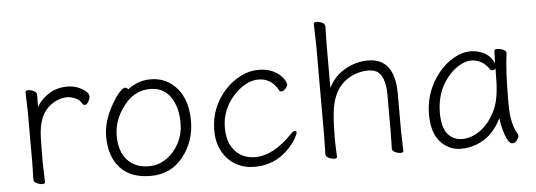

<svg xmlns="http://www.w3.org/2000/svg" viewBox="-48 -843 2781 997"><g transform="rotate(-5 1342.5 -345.0)"><path d="M92 -18 94 -106V-367L91 -474Q91 -483 105.5 -483Q120 -483 135 -475.5Q150 -468 150 -456Q150 -444 149.5 -426.5Q149 -409 149 -391Q169 -429 211.5 -456.5Q254 -484 308 -484Q362 -484 403 -452Q420 -438 420 -424.5Q420 -411 411 -396Q402 -381 393 -381Q384 -381 378 -391Q368 -411 344 -420Q320 -429 304 -429Q261 -429 220 -400Q162 -359 152 -266Q148 -230 148 -106L151 0Q151 9 137 9Q123 9 107.5 1.5Q92 -6 92 -18Z M623 -442Q679 -484 742 -484Q827 -484 880.5 -421Q934 -358 934 -251Q934 -144 870.5 -64Q807 16 702 16Q597 16 542.5 -44Q488 -104 488 -207Q488 -289 538 -374Q558 -410 577.5 -431Q597 -452 607.5 -452Q618 -452 623 -442ZM697 -35Q746 -35 787.5 -63.5Q829 -92 854 -139.5Q879 -187 879 -245Q879 -329 842 -381.5Q805 -434 736 -434Q653 -434 598 -360Q543 -289 543 -207Q543 -125 584 -80Q625 -35 697 -35Z M1467 -152Q1475 -152 1475 -143Q1475 -134 1460.5 -109Q1446 -84 1417 -55Q1346 16 1242 16Q1190 16 1146.5 -8Q1103 -32 1076.5 -79Q1050 -126 1050 -190Q1050 -254 1072 -306.5Q1094 -359 1131 -399Q1168 -439 1213.5 -461.5Q1259 -484 1303 -484Q1347 -484 1374.5 -472Q1402 -460 1418 -444.5Q1434 -429 1441 -416Q1448 -403 1448 -394.5Q1448 -386 1436.5 -374Q1425 -362 1416.5 -362Q1408 -362 1405 -367Q1369 -434 1301.5 -434Q1234 -434 1170 -364Q1106 -292 1106 -199Q1106 -142 1126.5 -105.5Q1147 -69 1178.5 -51.5Q1210 -34 1250 -34Q1346 -34 1446 -139Q1459 -152 1467 -152Z M2016 -105 2019 1Q2019 10 2004.5 10Q1990 10 1975 2.5Q1960 -5 1960 -16V-17Q1961 -25 1961 -44L1962 -115V-293Q1962 -382 1928 -413Q1909 -431 1872 -431Q1835 -431 1798 -416Q1690 -372 1676 -228Q1672 -194 1671.5 -161.5Q1671 -129 1670 -105V-89Q1670 -59 1673 1Q1673 10 1659 10Q1645 10 1629.5 2.5Q1614 -5 1614 -17L1616 -115V-590L1613 -697Q1613 -706 1627.5 -706Q1642 -706 1657 -698.5Q1672 -691 1672 -679L1670 -580V-358Q1708 -436 1794 -468Q1833 -483 1876 -483Q2016 -483 2016 -297Z M2597 -457Q2584 -368 2584 -196Q2584 -89 2619 -34Q2621 -30 2621 -23Q2621 -16 2610.5 -2.5Q2600 11 2588 11Q2566 11 2549.5 -39.5Q2533 -90 2531 -126Q2495 -53 2439.5 -18.5Q2384 16 2319.5 16Q2255 16 2211.5 -32.5Q2168 -81 2168 -175Q2168 -298 2246 -393Q2282 -436 2325.5 -460Q2369 -484 2409.5 -484Q2450 -484 2483.5 -466Q2517 -448 2533 -410Q2535 -456 2535 -475Q2535 -484 2550.5 -484Q2566 -484 2581.5 -477Q2597 -470 2597 -459ZM2533 -386Q2528 -376 2518.5 -376Q2509 -376 2506 -380Q2469 -436 2409 -436Q2381 -436 2347.5 -416.5Q2314 -397 2286 -362Q2225 -286 2225 -180Q2225 -103 2254 -68.5Q2283 -34 2330 -34Q2377 -34 2422.5 -66Q2468 -98 2500 -160Q2532 -222 2532 -334Q2532 -361 2533 -386Z"/></g></svg>

Font: LXGW WenKai Lite Light
Style: Regular
Weight: 300
Designer: LXGW / Fontworks Inc.
Foundry: LXGW / Fontworks Inc.
Version: Version 1.511; March 25, 2025